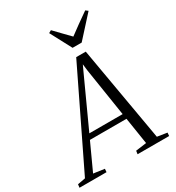

<svg xmlns="http://www.w3.org/2000/svg" viewBox="-287 -1118 1146 1253"><g transform="rotate(-30 286.0 -492.0)"><path d="M-60.5 0 -57.5 -24.5 1 -35.5 347 -749H419L543 -36L617 -24.5L615 0H377L380.5 -24.5L461.5 -35.5L430 -236.5H154.5L62.5 -36L145 -24.5L143 0ZM172.5 -275.5H423.5L367 -637L361 -687L339 -639.5ZM357 -813.5 272.5 -973 292 -984Q317.5 -956.5 344.2 -929.8Q371 -903 398 -874.5Q432 -900.5 469.5 -927Q507 -953.5 550.5 -984L568 -970.5L425.5 -813.5Z"/></g></svg>

Font: Merriweather 96pt Light
Style: Italic
Weight: 300
Italic angle: -7.8°
Version: Version 2.101